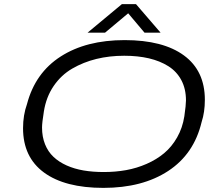

<svg xmlns="http://www.w3.org/2000/svg" viewBox="-20 -891 1067 923"><path d="M400.9 -733.9 565.9 -871.1H633.8L752 -733.9H674.8L596.2 -827.1L484.9 -733.9ZM477.1 12.2Q292.5 12.2 191.7 -61.5Q90.8 -135.3 90.8 -274.9Q90.8 -337.4 109.9 -391.1Q149.4 -541 272 -619.6Q394.5 -698.2 579.1 -698.2Q763.7 -698.2 864.3 -624.5Q964.8 -550.8 964.8 -411.1Q964.8 -351.6 949.2 -304.2Q912.6 -150.4 788.6 -69.1Q664.6 12.2 477.1 12.2ZM479 -64Q535.2 -64 586.4 -73.2Q637.7 -82.5 685.1 -103.3Q732.4 -124 769 -154.5Q805.7 -185.1 831.5 -230.5Q857.4 -275.9 866.2 -332Q874 -386.7 874 -408.2Q874 -463.9 851.8 -505.6Q829.6 -547.4 789.3 -572.8Q749 -598.1 695.8 -610.6Q642.6 -623 577.1 -623Q506.3 -623 443.6 -607.7Q380.9 -592.3 327.4 -561.3Q273.9 -530.3 237.8 -477.3Q201.7 -424.3 190.9 -355Q182.1 -300.8 182.1 -277.8Q182.1 -233.4 196.5 -197.5Q210.9 -161.6 237.1 -137Q263.2 -112.3 300.3 -95.7Q337.4 -79.1 381.8 -71.5Q426.3 -64 479 -64Z"/></svg>

Font: Archivo Expanded Light
Style: Italic
Weight: 300
Width: 7
Italic angle: -10°
Designer: Hector Gatti
Foundry: Omnibus-Type
Version: Version 2.001